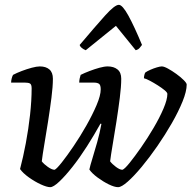

<svg xmlns="http://www.w3.org/2000/svg" viewBox="-20 -775 793 795"><path d="M188 0Q174 0 149 -11.5Q124 -23 99.5 -40.5Q75 -58 63 -75Q76 -124 87 -182.5Q98 -241 104.5 -300Q111 -359 111 -409Q111 -425 104.5 -429Q98 -433 83 -433H26Q26 -441 28.5 -450.5Q31 -460 34 -465Q49 -473 70 -481Q91 -489 111.5 -494.5Q132 -500 145 -500Q170 -500 184.5 -487.5Q199 -475 199 -449Q199 -417 193 -370Q187 -323 179 -272Q171 -221 163.5 -177Q156 -133 153 -107Q161 -96 178 -84Q195 -72 206 -72Q214 -75 235.5 -102Q257 -129 284.5 -169.5Q312 -210 337.5 -255Q363 -300 380 -340Q397 -380 397 -405Q397 -423 390 -428Q383 -433 368 -433H308Q308 -441 310 -450.5Q312 -460 314 -465Q330 -473 351 -481Q372 -489 392 -494.5Q412 -500 426 -500Q451 -500 466.5 -487.5Q482 -475 482 -449Q482 -417 476 -369.5Q470 -322 462 -271Q454 -220 446.5 -176Q439 -132 436 -107Q444 -96 460 -84Q476 -72 487 -72Q496 -75 517 -101Q538 -127 564.5 -165Q591 -203 616 -245.5Q641 -288 657 -325.5Q673 -363 673 -386Q673 -392 661.5 -401.5Q650 -411 633.5 -421.5Q617 -432 601 -440.5Q585 -449 576 -451Q576 -458 578 -465.5Q580 -473 582 -475Q589 -480 602.5 -486Q616 -492 629.5 -496Q643 -500 650 -500Q659 -500 675.5 -491Q692 -482 710 -469Q728 -456 740.5 -443.5Q753 -431 753 -425Q753 -397 736 -355Q719 -313 691.5 -265Q664 -217 631.5 -170Q599 -123 567 -84.5Q535 -46 509 -23Q483 0 469 0Q454 0 430.5 -11.5Q407 -23 384 -40Q361 -57 350 -73Q353 -88 362.5 -118.5Q372 -149 382.5 -186.5Q393 -224 400 -262L396 -263Q370 -216 340 -169Q310 -122 280 -84Q250 -46 225.5 -23Q201 0 188 0ZM335 -567Q325 -571 318 -577Q311 -583 310 -589Q375 -666 415 -710.5Q455 -755 472 -755Q487 -755 511.5 -710.5Q536 -666 568 -589Q564 -584 558.5 -577Q553 -570 542 -567L460 -668Z"/></svg>

Font: Texturina
Style: Italic
Weight: 400
Italic angle: -11°
Designer: Guillermo Torres Carreño
Foundry: Omnibus-Type
Version: Version 1.002; ttfautohint (v1.8.3)